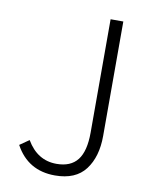

<svg xmlns="http://www.w3.org/2000/svg" viewBox="-78 -718 622 788"><g transform="rotate(10 233.0 -323.5)"><path d="M205 12Q92 12 39 -86L78 -113Q123 -36 203 -36Q262 -36 290.5 -72.5Q319 -109 319 -187V-659H372V-182Q372 -95 331.5 -41.5Q291 12 205 12Z"/></g></svg>

Font: Assistant Light
Style: Regular
Weight: 300
Designer: Hebrew By Ben Nathan, Latin by Paul Hunt
Version: Version 2.001;PS 002.001;hotconv 1.0.88;makeotf.lib2.5.64775